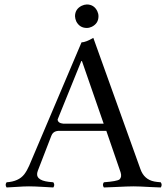

<svg xmlns="http://www.w3.org/2000/svg" viewBox="-20 -826 739 851"><path d="M312.5 -753.9Q312.5 -785.6 341.8 -800.3Q353 -805.7 364.7 -806.2Q396.5 -806.2 411.1 -776.9Q416.5 -765.6 416.5 -753.9Q416.5 -722.2 387.2 -707.5Q376 -702.1 364.7 -702.1Q333 -702.1 317.9 -731.4Q313 -742.7 312.5 -753.9ZM260.7 -277.8H439.5L343.3 -555.2H340.3L235.4 -296.4Q236.3 -280.3 260.7 -277.8ZM147.5 -68.8Q131.8 -27.8 196.3 -20Q205.6 -19 216.3 -18.1Q224.6 -6.3 216.3 4.9Q200.7 4.4 171.9 2.4Q131.3 0 108.4 0Q86.4 0 52.7 2.4Q25.4 4.4 9.3 4.9Q1 -6.8 9.3 -18.1Q62.5 -21.5 87.4 -53.2Q99.6 -69.3 109.4 -91.8L341.3 -638.2Q360.4 -638.7 393.6 -658.2L602.5 -76.2Q618.7 -30.3 664.1 -21.5Q674.3 -19.5 692.4 -18.1Q700.7 -6.3 692.4 4.9Q677.2 4.4 645 2.9Q595.7 0 571.3 0Q547.9 0 490.7 2.9Q454.6 4.9 440.4 4.9Q432.1 -6.8 440.4 -18.1Q498.5 -22.5 509.8 -30.8Q521 -41.5 514.6 -62L451.2 -246.1H242.7Q216.8 -246.1 208.5 -226.1Q208 -224.6 207.5 -224.1Z"/></svg>

Font: Linux Libertine Display O
Style: Regular
Weight: 400
Designer: Philipp H. Poll
Foundry: Philipp H. Poll
Version: Version 5.0.9